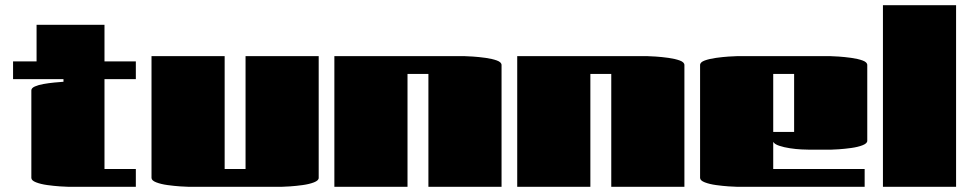

<svg xmlns="http://www.w3.org/2000/svg" viewBox="-20 -715 3710 735"><path d="M30 -412V-480H120V-620H380V-480H500V-412H380V-68H500V0H240Q232 0 209.5 -1.5Q187 -3 161.5 -6.5Q136 -10 118 -17Q100 -24 100 -34V-369Q100 -378 113.5 -384Q127 -390 147 -393.5Q167 -397 187.5 -399Q208 -401 223 -402V-412Z M560 -500H840V-68H920V-500H1200V-34Q1200 -24 1182 -17Q1164 -10 1138.5 -6.5Q1113 -3 1090.5 -1.5Q1068 0 1060 0H700Q692 0 669.5 -1.5Q647 -3 621.5 -6.5Q596 -10 578 -17Q560 -24 560 -34Z M1540 0H1260V-500H1760Q1768 -500 1790.5 -498.5Q1813 -497 1838.5 -493.5Q1864 -490 1882 -483.5Q1900 -477 1900 -466V0H1620V-432H1540Z M2240 0H1960V-500H2460Q2468 -500 2490.5 -498.5Q2513 -497 2538.5 -493.5Q2564 -490 2582 -483.5Q2600 -477 2600 -466V0H2320V-432H2240Z M3290 -68V0H2800Q2792 0 2769.5 -1.5Q2747 -3 2721.5 -6.5Q2696 -10 2678 -17Q2660 -24 2660 -34V-466Q2660 -477 2678 -483.5Q2696 -490 2721.5 -493.5Q2747 -497 2769.5 -498.5Q2792 -500 2800 -500H3160Q3168 -500 3190.5 -498.5Q3213 -497 3238.5 -493.5Q3264 -490 3282 -483.5Q3300 -477 3300 -466V-176Q3300 -166 3282 -159Q3264 -152 3238.5 -148.5Q3213 -145 3190.5 -143.5Q3168 -142 3160 -142H3079Q3069 -142 3048 -143Q3027 -144 3004 -147.5Q2981 -151 2963 -157Q2945 -163 2940 -172V-68ZM2940 -210H3020V-432H2940Z M3640 0H3360V-695H3640Z"/></svg>

Font: Gajraj One
Style: Regular
Weight: 400
Designer: Saurabh Sharma
Foundry: Saurabh Sharma
Version: Version 1.000